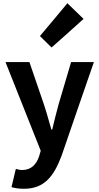

<svg xmlns="http://www.w3.org/2000/svg" viewBox="-20 -944 614 1188"><path d="M461 -271 561 -560H420L343 -300C329 -248 315 -194 303 -142H298C282 -196 268 -250 251 -300L162 -560H88H14L232 -11L222 23C206 72 174 108 117 108C104 108 88 104 78 101L51 214C73 220 95 224 128 224C253 224 313 149 362 17ZM312 -822 227 -721 299 -650 398 -738 497 -827 397 -924Z"/></svg>

Font: GenSekiGothic2 TW B
Style: Regular
Weight: 700
Version: Version 2.100;PS 2.1;hotconv 16.6.51;makeotf.lib2.5.65220 DE